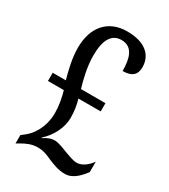

<svg xmlns="http://www.w3.org/2000/svg" viewBox="-181 -813 804 911"><g transform="rotate(30 221.0 -357.0)"><path d="M324 10C369 10 403 -31 422 -57V-114C403 -86 374 -64 346 -64C323 -64 297 -76 276 -83C255 -91 225 -104 203 -104C187 -104 166 -98 144 -82L143 -85C186 -123 215 -181 215 -233C215 -271 210 -300 201 -332H323V-377H189C177 -417 160 -482 160 -545C160 -628 185 -675 240 -675C304 -675 317 -614 317 -550C365 -550 390 -569 390 -612C390 -676 344 -724 243 -724C140 -724 78 -654 78 -540C78 -484 93 -423 106 -377H34V-332H121C131 -296 139 -257 139 -217C139 -138 100 -83 68 -59L49 -44V2L64 -7C91 -23 118 -35 150 -35C182 -35 203 -26 229 -14C257 -3 284 10 324 10Z"/></g></svg>

Font: Noto Serif Myanmar ExtCond
Style: Regular
Weight: 400
Width: 2
Designer: Ben Mitchell and the Monotype Design Team
Foundry: Monotype Imaging Inc.
Version: Version 2.106